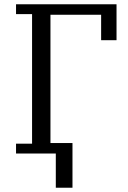

<svg xmlns="http://www.w3.org/2000/svg" viewBox="-20 -718 600 898"><path d="M55 -46H130V-652H55V-698H525V-530H453V-649H216V-49H319V160H241V0H55Z"/></svg>

Font: IBM Plex Serif
Style: Regular
Weight: 400
Designer: Mike Abbink, Paul van der Laan, Pieter van Rosmalen
Foundry: Bold Monday
Version: Version 3.001